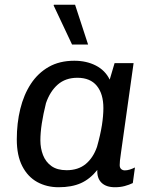

<svg xmlns="http://www.w3.org/2000/svg" viewBox="-20 -776 640 806"><path d="M226.2 10Q176 10 136.2 -11.9Q96.5 -33.8 73.5 -78.5Q50.5 -123.2 50.5 -190.8Q50.5 -258.8 65.1 -318.6Q79.8 -378.5 109.5 -423.9Q139.2 -469.2 184.5 -495.1Q229.8 -521 292 -521Q343 -521 382.4 -500.8Q421.8 -480.5 440.5 -441.8L461 -511H540.8L488.5 -139.2Q484.5 -113 483.5 -101.8Q482.5 -90.5 482.5 -82.8Q482.5 -72 488.6 -66.4Q494.8 -60.8 504 -60.8Q513.5 -60.8 524.6 -64.1Q535.8 -67.5 546.5 -73L537.5 -7.5Q522 0 503.4 5Q484.8 10 462.5 10Q425.5 10 406.1 -9Q386.8 -28 388.5 -62.5Q357.8 -24.2 319.4 -7.1Q281 10 226.2 10ZM259.8 -61.5Q308.2 -61.5 339.8 -87.5Q371.2 -113.5 387.2 -159.5Q401.5 -210.2 407.8 -250.1Q414 -290 414 -322.5Q414 -382 386.4 -415.8Q358.8 -449.5 304.8 -449.5Q255 -449.5 222.4 -420.9Q189.8 -392.2 173 -343Q161.5 -297 155.5 -257.8Q149.5 -218.5 149.5 -186.5Q149.5 -153.8 160.6 -125Q171.8 -96.2 195.9 -78.9Q220 -61.5 259.8 -61.5ZM282.5 -589 205.2 -753 206.2 -756H295.2L349.8 -589Z"/></svg>

Font: Chivo Mono Medium
Style: Italic
Weight: 500
Italic angle: -8.05°
Monospace: yes
Designer: Hector Gatti
Foundry: Omnibus-Type
Version: Version 1.008